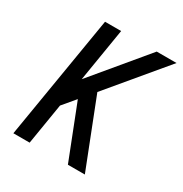

<svg xmlns="http://www.w3.org/2000/svg" viewBox="-171 -863 942 991"><g transform="rotate(30 300.0 -367.5)"><path d="M48 0 170 -735H266L214 -418L478 -735H596L317 -401L474 0H373L265 -276L248 -319L185 -244L145 0Z"/></g></svg>

Font: Iosevka SS04 Medium Extended
Style: Italic
Weight: 500
Width: 7
Italic angle: -9°
Monospace: yes
Designer: Belleve Invis
Foundry: Belleve Invis
Version: Version 19.0.0; ttfautohint (v1.8.4)